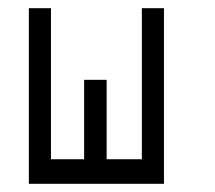

<svg xmlns="http://www.w3.org/2000/svg" viewBox="-20 -497 526 469"><path d="M50.5 -477H104.5V-108H185.5V-302H240.5V-108H326.5V-477H380.5V-48H50.5Z"/></svg>

Font: 3270 Nerd Font Mono SemCond
Style: Regular
Weight: 400
Monospace: yes
Version: Version 3.0.1;Nerd Fonts 3.1.1